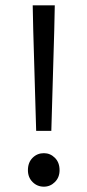

<svg xmlns="http://www.w3.org/2000/svg" viewBox="-20 -690 329 722"><path d="M105 -576 103 -670H186L184 -576L173 -198H116ZM85 -50Q85 -79 102.5 -96.5Q120 -114 145 -114Q169 -114 186.5 -96.5Q204 -79 204 -50Q204 -23 186.5 -5.5Q169 12 145 12Q120 12 102.5 -5.5Q85 -23 85 -50Z"/></svg>

Font: Myanmar Sanpya
Style: Regular
Weight: 400
Designer: Danh Hong
Foundry: Google Inc.
Version: Version 2.00 November 22, 2015